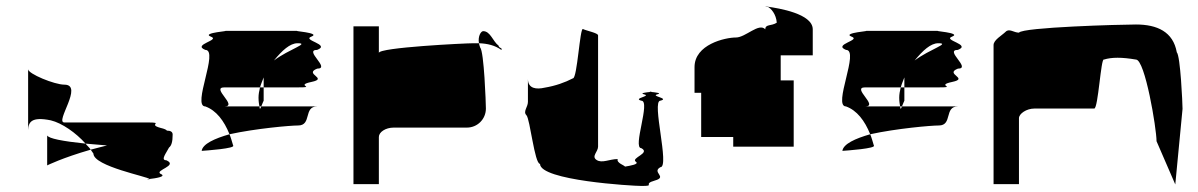

<svg xmlns="http://www.w3.org/2000/svg" viewBox="-20 -797 3963 635"><path d="M73 -367V-568C73 -553 160 -517 193 -517C258 -517 160 -392 193 -392H467C526 -392 466 -386 511 -374C524 -371 530 -368 532 -365C544 -365 551 -361 551 -352C551 -328 547 -315 539 -309C530 -291 510 -267 530 -267C571 -249 490 -234 511 -222C533 -213 493 -207 474 -205C473 -212 289 -247 289 -289C286 -293 283 -298 280 -302C297 -307 316 -311 334 -316L263 -322C231 -358 185 -390 148 -399C84 -412 74 -393 73 -367ZM136 -250C136 -250 186 -275 280 -302C276 -309 268 -315 263 -322C186 -330 141 -339 136 -349ZM474 -205C467 -204 462 -204 467 -204C472 -204 474 -204 474 -204Z M647 -298C661 -299 761 -306 751 -316C747 -329 744 -341 739 -353C690 -339 650 -321 647 -298ZM659 -445C614 -445 705 -632 659 -632C614 -650 711 -664 677 -676C644 -689 750 -695 722 -695H966C938 -695 1044 -689 1010 -676C977 -664 1075 -650 1029 -632C983 -632 1075 -570 1029 -570C983 -552 1068 -538 1010 -526C953 -514 1029 -508 966 -508H852V-541C848 -530 843 -519 840 -508H722C676 -508 769 -445 722 -445H838C839 -433 841 -437 844 -445H1029C983 -445 1012 -382 966 -382C940 -382 826 -372 739 -353C721 -398 695 -432 659 -445ZM835 -474C835 -460 837 -451 838 -445H844C847 -453 852 -464 852 -464V-508H840C837 -496 835 -485 835 -474ZM886 -597C937 -635 1006 -654 964 -654C939 -654 913 -630 886 -597Z M1149 -188H1233V-344C1233 -360 1255 -375 1282 -375H1524C1559 -375 1587 -403 1587 -438C1587 -454 1581 -627 1568 -640C1566 -645 1565 -650 1564 -654H1546C1518 -654 1233 -640 1233 -622V-710H1149ZM1564 -654C1560 -678 1571 -694 1578 -694C1602 -694 1610 -660 1629 -646C1629 -638 1644 -638 1638 -632C1617 -647 1592 -653 1564 -654Z M1721 -416C1733 -404 1748 -255 1766 -255C1766 -200 2071 -182 2102 -182C2150 -182 2103 -188 2146 -200C2189 -212 2134 -227 2164 -244C2196 -244 2134 -464 2164 -464C2196 -472 2130 -479 2154 -485C2172 -489 2144 -492 2132 -493C2121 -492 2093 -489 2110 -485C2136 -479 2071 -472 2101 -464C2133 -464 2071 -307 2101 -307C2133 -290 2065 -275 2083 -262C2095 -254 2065 -249 2047 -246C2046 -250 2018 -258 2023 -271C1996 -271 1971 -256 1953 -268C1935 -280 1958 -295 1958 -312V-680C1958 -688 1920 -695 1908 -701C1898 -707 1889 -538 1875 -538C1848 -524 1817 -513 1781 -507C1755 -501 1726 -503 1726 -536V-460C1726 -443 1709 -428 1721 -416ZM2132 -493C2127 -494 2125 -494 2132 -494C2139 -494 2137 -494 2132 -493Z M2277 -490H2299V-344H2405V-312H2605V-531H2562V-614H2668V-700C2668 -752 2554 -770 2518 -775C2530 -770 2547 -750 2549 -722C2531 -710 2511 -718 2511 -700C2490 -723 2446 -673 2414 -673C2378 -673 2277 -650 2277 -575ZM2518 -775C2509 -776 2509 -776 2513 -776C2514 -776 2517 -776 2518 -777Z M2766 -298C2780 -299 2880 -306 2870 -316C2866 -329 2863 -341 2858 -353C2809 -339 2769 -321 2766 -298ZM2778 -445C2733 -445 2824 -632 2778 -632C2733 -650 2830 -664 2796 -676C2763 -689 2869 -695 2841 -695H3085C3057 -695 3163 -689 3129 -676C3096 -664 3194 -650 3148 -632C3102 -632 3194 -570 3148 -570C3102 -552 3187 -538 3129 -526C3072 -514 3148 -508 3085 -508H2971V-541C2967 -530 2962 -519 2959 -508H2841C2795 -508 2888 -445 2841 -445H2957C2958 -433 2960 -437 2963 -445H3148C3102 -445 3131 -382 3085 -382C3059 -382 2945 -372 2858 -353C2840 -398 2814 -432 2778 -445ZM2954 -474C2954 -460 2956 -451 2957 -445H2963C2966 -453 2971 -464 2971 -464V-508H2959C2956 -496 2954 -485 2954 -474ZM3005 -597C3056 -635 3125 -654 3083 -654C3058 -654 3032 -630 3005 -597Z M3266 -188H3350V-406C3350 -421 3375 -438 3401 -438H3599C3612 -438 3621 -607 3631 -600C3657 -608 3690 -608 3737 -600C3767 -600 3805 -372 3805 -330L3867 -187L3891 -437C3891 -454 3884 -612 3872 -624C3860 -692 3807 -716 3737 -716C3688 -716 3362 -707 3350 -689C3333 -689 3318 -704 3306 -692C3294 -680 3266 -665 3266 -648Z"/></svg>

Font: bitstorm
Style: suext
Weight: 400
Version: Version 0.2